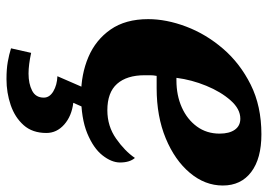

<svg xmlns="http://www.w3.org/2000/svg" viewBox="-137 -449 826 592"><g transform="rotate(90 276.0 -153.0)"><path d="M273 10Q209 10 156 -12.5Q103 -35 71 -81Q39 -127 39 -197Q39 -253 62 -314Q85 -375 130 -427.5Q175 -480 241 -513Q307 -546 394 -546Q469 -546 510.5 -514.5Q552 -483 552 -427Q552 -372 513 -325.5Q474 -279 406.5 -251Q339 -223 252 -223H214Q212 -213 212 -203.5Q212 -194 212 -186Q212 -131 238.5 -101Q265 -71 320 -71Q369 -71 407.5 -98Q446 -125 467 -156Q481 -140 481 -110Q481 -84 459 -56Q437 -28 391 -9Q345 10 273 10ZM228 -284Q274 -284 311 -300.5Q348 -317 370 -347Q392 -377 392 -417Q392 -447 380 -464Q368 -481 346 -481Q316 -481 289.5 -451Q263 -421 244.5 -376Q226 -331 220 -284ZM224 240Q193 240 170.5 236Q148 232 129 226L143 164Q180 172 207 172Q238 172 259.5 161Q281 150 281 125Q281 107 261.5 95.5Q242 84 215 83L255 -9H316L297 34Q338 39 364 62Q390 85 390 117Q390 160 366 187Q342 214 304 227Q266 240 224 240Z"/></g></svg>

Font: Noto Serif ExtraBold
Style: Italic
Weight: 800
Italic angle: -12°
Designer: Monotype Design Team
Foundry: Monotype Imaging Inc.
Version: Version 2.013